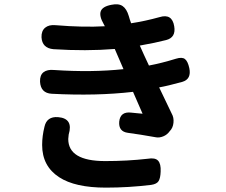

<svg xmlns="http://www.w3.org/2000/svg" viewBox="-20 -816 1040 883"><path d="M252 -1Q173.8 -51.8 173.8 -149.4Q173.8 -190.4 184.6 -233.4Q195.3 -281.2 247.1 -277.3Q318.4 -271.5 295.9 -197.3Q293.9 -183.6 293.9 -176.8Q293.9 -75.2 463.9 -75.2Q565.4 -75.2 659.2 -85.9Q693.4 -91.8 707 -77.1Q720.7 -62.5 718.8 -26.4Q717.8 2.9 709.5 16.6Q701.2 30.3 675.8 34.2Q572.3 46.9 466.8 46.9Q325.2 46.9 252 -1ZM591.8 -393.6Q422.9 -374 217.8 -384.8Q167 -387.7 164.1 -440.4Q163.1 -470.7 180.2 -483.9Q197.3 -497.1 228.5 -494.1Q402.3 -482.4 547.9 -498Q534.2 -528.3 507.8 -590.8Q375 -580.1 225.6 -589.8Q173.8 -594.7 170.9 -644.5Q169.9 -673.8 187.5 -688.5Q205.1 -703.1 235.4 -700.2Q363.3 -689.5 461.9 -695.3V-696.3Q460.9 -697.3 459.5 -700.2Q458 -703.1 457 -705.1Q435.5 -742.2 443.4 -764.2Q451.2 -786.1 492.2 -793.9Q525.4 -800.8 543.9 -788.1Q562.5 -775.4 572.3 -742.2Q576.2 -727.5 583 -709Q647.5 -718.8 713.9 -737.3Q771.5 -754.9 781.2 -695.3Q790 -643.6 744.1 -631.8Q695.3 -619.1 623 -606.4Q639.6 -568.4 665 -514.6Q722.7 -525.4 789.1 -545.9Q817.4 -554.7 830.6 -544.4Q843.8 -534.2 850.6 -502.9Q861.3 -452.1 818.4 -439.5Q751 -420.9 711.9 -414.1Q729.5 -377 769.5 -293.9Q780.3 -275.4 777.8 -251.5Q775.4 -227.5 760.7 -212.9Q749 -196.3 731 -189Q712.9 -181.6 697.3 -184.6Q621.1 -198.2 568.4 -205.1Q524.4 -210.9 528.3 -256.8Q533.2 -304.7 585 -297.9Q591.8 -296.9 609.9 -295.4Q627.9 -293.9 635.7 -293Z"/></svg>

Font: GenSenMaruGothic TW TTF Bold
Style: Regular
Weight: 700
Version: Version 1.301